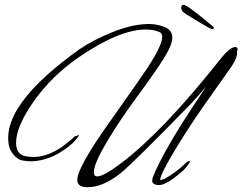

<svg xmlns="http://www.w3.org/2000/svg" viewBox="-20 -761 1010 800"><path d="M345 19Q302 19 302 -11Q302 -63 434.5 -249.5Q567 -436 595 -479Q656 -573 656 -607Q656 -624 643 -628Q619 -638 587 -638Q477 -638 306 -521Q194 -443 120.5 -338.5Q47 -234 47 -166Q47 -117 87 -110Q103 -107 119 -107Q170 -107 224 -140Q251 -156 292 -193L310 -199Q291 -163 230.5 -126Q170 -89 106 -89Q91 -89 71 -93Q51 -97 32.5 -121.5Q14 -146 14 -186Q14 -343 310 -555Q370 -596 452 -628.5Q534 -661 601 -661Q635 -661 666.5 -648Q698 -635 698 -604.5Q698 -574 662.5 -517.5Q627 -461 551.5 -358.5Q476 -256 423.5 -167Q371 -78 371 -43Q371 -26 385 -26Q412 -26 486 -82Q662 -216 900 -517Q938 -565 961 -565Q970 -565 970 -556Q970 -552 967 -546Q968 -543 968 -540Q968 -519 944 -483L826 -316Q754 -212 699 -119Q644 -26 648 -10L666 -16Q716 -44 753 -81Q766 -91 769 -91L771 -89Q771 -80 744 -51Q674 10 644 10Q614 10 614 -9Q614 -28 667.5 -127Q721 -226 839 -400Q819 -376 776 -329Q530 -77 481 -38Q408 19 345 19ZM871 -645Q871 -639 865 -639Q859 -639 810 -668.5Q761 -698 748 -707Q735 -716 735 -728.5Q735 -741 745 -741Q760 -741 867 -651Q871 -648 871 -645Z"/></svg>

Font: Alex Brush
Style: Regular
Weight: 400
Designer: Robert E. Leuschke
Foundry: Robert E. Leuschke
Version: Version 1.003